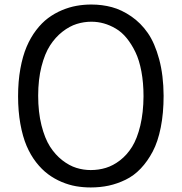

<svg xmlns="http://www.w3.org/2000/svg" viewBox="-20 -805 795 840"><path d="M379.9 -785.2Q426.8 -785.2 469.5 -773.7Q512.2 -762.2 554.2 -733.4Q596.2 -704.6 626.7 -660.6Q657.2 -616.7 676.3 -546.1Q695.3 -475.6 695.8 -386.2Q695.8 -309.6 683.3 -247.3Q670.9 -185.1 648.2 -142.1Q625.5 -99.1 595.9 -67.9Q566.4 -36.6 529.8 -18.8Q493.2 -1 455.8 7.1Q418.5 15.1 377 15.1Q344.2 15.1 313 9.8Q281.7 4.4 249.8 -9Q217.8 -22.5 190.2 -43Q162.6 -63.5 137.9 -95.2Q113.3 -127 96.2 -167.2Q79.1 -207.5 69.1 -262.9Q59.1 -318.4 59.1 -383.8Q59.1 -449.2 69.1 -504.4Q79.1 -559.6 96.4 -600.3Q113.8 -641.1 138.2 -673.1Q162.6 -705.1 190.4 -725.8Q218.3 -746.6 250.7 -760.3Q283.2 -773.9 314.7 -779.5Q346.2 -785.2 379.9 -785.2ZM379.9 -710Q347.2 -710 315.7 -700.2Q284.2 -690.4 253.2 -666.3Q222.2 -642.1 199 -606.2Q175.8 -570.3 161.4 -513.7Q147 -457 147 -386.2Q147 -314.5 161.4 -257.1Q175.8 -199.7 198.7 -163.8Q221.7 -127.9 252.4 -104Q283.2 -80.1 314 -70.6Q344.7 -61 377 -61Q411.6 -61 443.1 -70.6Q474.6 -80.1 505.1 -103.5Q535.6 -127 557.9 -162.8Q580.1 -198.7 593.8 -255.4Q607.4 -312 607.9 -383.8Q607.9 -442.9 598.6 -492.4Q589.4 -542 572.5 -576.9Q555.7 -611.8 534.2 -638.2Q512.7 -664.6 486.6 -679.9Q460.4 -695.3 434.1 -702.6Q407.7 -710 379.9 -710Z"/></svg>

Font: Junction Regular
Style: Regular
Weight: 500
Designer: Caroline Hadilaksono
Foundry: Caroline Hadilaksono
Version: Version 1.056